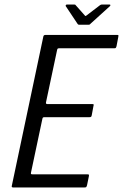

<svg xmlns="http://www.w3.org/2000/svg" viewBox="-20 -827 543 847"><path d="M38 0Q34 0 32.5 -2Q31 -4 32 -7L171 -665Q172 -673 181 -673H496Q502 -673 502.5 -671.5Q503 -670 502 -665L494 -623Q492 -617 490.5 -615.5Q489 -614 484 -614H241Q236 -614 234.5 -612.5Q233 -611 232 -607L183 -376Q182 -372 183.5 -370Q185 -368 188 -368H386Q392 -368 393 -366.5Q394 -365 392 -358L385 -320Q384 -314 382 -312Q380 -310 374 -310H176Q171 -310 169.5 -308.5Q168 -307 167 -303L117 -67Q116 -63 116.5 -60.5Q117 -58 123 -58H364Q371 -58 372 -56.5Q373 -55 372 -49L364 -10Q362 -3 360 -1.5Q358 0 352 0ZM328 -718Q324 -718 322 -722L270 -800Q269 -802 270.5 -804.5Q272 -807 275 -807H308Q313 -807 314 -804L354 -759Q356 -754 362 -759L421 -804Q425 -807 429 -807H463Q467 -807 467 -804.5Q467 -802 465 -800L379 -722Q377 -718 372 -718Z"/></svg>

Font: Glory
Style: Italic
Weight: 400
Italic angle: -12°
Designer: Robert Leuschke
Foundry: Robert Leuschke
Version: Version 1.011